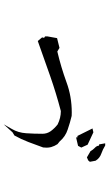

<svg xmlns="http://www.w3.org/2000/svg" viewBox="205 -899 590 1040"><g transform="rotate(90 500.0 -379.0)"><path d="M177.2 -328.1V-341.3L186.5 -393.1L239.3 -406.2L258.8 -394.5Q344.2 -414.6 425.8 -444.3Q502.4 -472.7 589.8 -472.7Q606 -472.7 607.9 -472.2Q645 -463.4 681.6 -450.7Q719.7 -438.5 746.1 -407.2L760.7 -395.5Q771.5 -379.4 776.9 -360.4Q779.8 -348.1 779.8 -337.6Q779.8 -327.1 778.8 -317.9Q764.6 -278.3 749.5 -238.5Q734.4 -198.7 713.9 -162.1L696.8 -151.9L653.3 -104L678.7 -148.4Q698.7 -182.1 701.7 -225.3Q704.6 -268.6 704.6 -313.5Q704.6 -338.9 690.4 -358.9Q675.8 -378.9 654.3 -396Q619.1 -413.6 581.5 -413.6Q484.9 -388.2 392.6 -356L202.1 -288.6L182.6 -312L185.1 -322.8ZM724.1 -503.4H716.3L675.8 -585L696.8 -589.8L763.7 -558.6L779.3 -524.4L770 -506.8L724.1 -496.1V-502.9ZM768.6 -620.6H762.2L756.3 -653.8H768.1Q789.6 -640.6 812 -632.8Q836.4 -624.5 850.1 -602.5L850.6 -601.6L856.4 -570.8L849.1 -562L832.5 -554.7L798.8 -574.2Q791.5 -587.4 781.2 -597.2Q770 -606.9 768.6 -620.6Z"/></g></svg>

Font: Bakudai
Style: Medium
Weight: 500
Version: Version 1.48